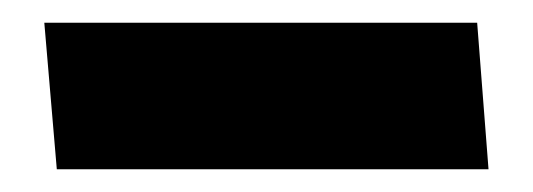

<svg xmlns="http://www.w3.org/2000/svg" viewBox="-20 -149 469 169"><path d="M410 0H30L19 -129H400Z"/></svg>

Font: Palanquin Dark SemiBold
Style: Regular
Weight: 600
Designer: Pria Ravichandran
Version: Version 1.001